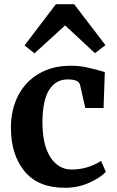

<svg xmlns="http://www.w3.org/2000/svg" viewBox="-20 -883 559 914"><path d="M316 -570Q356 -570 385 -564Q414 -558 450 -548L479 -540L473 -369H386L361 -479Q355 -505 302 -505Q246 -505 214.5 -456Q183 -407 182 -303Q182 -193 220 -134.5Q258 -76 321 -76Q397 -76 461 -117L484 -65Q458 -37 404.5 -13Q351 11 289 11Q161 11 96.5 -68Q32 -147 32 -275Q32 -361 66.5 -428Q101 -495 165.5 -532.5Q230 -570 316 -570ZM333 -863 482 -668 432 -630 290 -762 144 -629 97 -667 246 -863Z"/></svg>

Font: Koeln Type Serif
Style: Bold
Weight: 700
Designer: Eben Sorkin
Foundry: Eben Sorkin
Version: Version 2.002